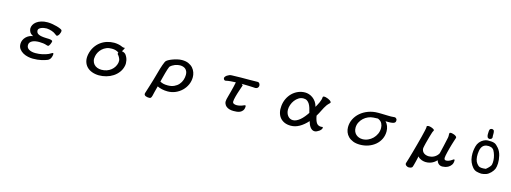

<svg xmlns="http://www.w3.org/2000/svg" viewBox="-8 -1664 7517 2824"><g transform="rotate(15 3750.0 -252.5)"><path d="M744.1 -447.3Q748 -433.6 744.1 -417Q740.2 -400.4 732.4 -385.7Q724.6 -371.1 714.8 -361.3Q705.1 -351.6 696.3 -351.6Q691.4 -351.6 684.6 -356.4Q677.7 -361.3 668 -369.1Q657.2 -377.9 642.1 -386.2Q627 -394.5 608.4 -400.9Q589.8 -407.2 569.3 -411.6Q548.8 -416 529.3 -417Q507.8 -417 485.8 -413.1Q463.9 -409.2 446.3 -401.9Q428.7 -394.5 416.5 -383.3Q404.3 -372.1 403.3 -357.4Q403.3 -342.8 408.2 -329.6Q413.1 -316.4 425.8 -306.6Q438.5 -296.9 461.4 -290Q484.4 -283.2 519.5 -280.3Q531.2 -278.3 553.2 -278.3Q575.2 -278.3 597.7 -276.9Q620.1 -275.4 636.7 -270Q653.3 -264.6 653.3 -252.9Q653.3 -247.1 649.4 -234.4Q645.5 -221.7 639.6 -208.5Q633.8 -195.3 626 -185.1Q618.2 -174.8 610.4 -174.8Q607.4 -174.8 600.1 -176.3Q592.8 -177.7 589.8 -178.7Q563.5 -188.5 532.7 -192.4Q502 -196.3 472.7 -196.3Q442.4 -196.3 415.5 -191.4Q388.7 -186.5 368.2 -176.3Q347.7 -166 335.4 -149.4Q323.2 -132.8 323.2 -110.4Q323.2 -66.4 361.8 -44.9Q400.4 -23.4 459 -23.4Q514.6 -23.4 563 -34.2Q611.3 -44.9 647.5 -60.5Q656.2 -64.5 666 -69.8Q675.8 -75.2 684.1 -80.1Q692.4 -85 699.2 -88.4Q706.1 -91.8 709 -91.8Q712.9 -91.8 715.8 -87.9Q718.8 -84 718.8 -80.1Q718.8 -48.8 705.1 -19Q691.4 10.7 663.1 24.4Q628.9 39.1 572.8 52.2Q516.6 65.4 441.4 65.4Q409.2 65.4 369.1 57.1Q329.1 48.8 294.4 29.8Q259.8 10.7 235.8 -20.5Q211.9 -51.8 211.9 -97.7Q211.9 -129.9 224.6 -157.2Q237.3 -184.6 258.3 -205.6Q279.3 -226.6 306.6 -239.7Q334 -252.9 363.3 -255.9Q322.3 -276.4 308.1 -303.2Q293.9 -330.1 293.9 -355.5Q293.9 -382.8 308.1 -410.2Q322.3 -437.5 351.1 -459.5Q379.9 -481.4 421.9 -494.6Q463.9 -507.8 519.5 -507.8Q550.8 -507.8 588.4 -501.5Q626 -495.1 658.7 -486.3Q691.4 -477.5 715.3 -466.8Q739.3 -456.1 744.1 -447.3Z M1706.1 -438.5Q1710 -434.6 1710 -429.7Q1707 -422.9 1700.2 -410.6Q1693.4 -398.4 1682.6 -378.9Q1692.4 -378.9 1703.1 -375Q1713.9 -371.1 1722.2 -366.2Q1730.5 -361.3 1735.8 -356.4Q1741.2 -351.6 1742.2 -349.6Q1770.5 -312.5 1779.8 -267.6Q1789.1 -222.7 1781.2 -184.6Q1769.5 -127.9 1736.8 -84Q1704.1 -40 1657.7 -9.8Q1611.3 20.5 1556.2 35.6Q1501 50.8 1444.3 50.8Q1386.7 49.8 1338.9 32.2Q1291 14.6 1259.3 -18.6Q1227.5 -51.8 1214.8 -99.1Q1202.1 -146.5 1213.9 -207Q1227.5 -272.5 1259.8 -322.3Q1292 -372.1 1335.9 -404.8Q1379.9 -437.5 1432.6 -454.1Q1485.4 -470.7 1541 -470.7Q1569.3 -470.7 1602.1 -464.8Q1634.8 -459 1657.2 -448.2Q1672.9 -440.4 1681.2 -439Q1689.5 -437.5 1693.8 -437.5Q1698.2 -437.5 1700.2 -438.5Q1702.1 -439.5 1706.1 -438.5ZM1647.5 -305.7Q1645.5 -307.6 1641.1 -312Q1636.7 -316.4 1633.8 -321.8Q1630.9 -327.1 1631.3 -333Q1631.8 -338.9 1637.7 -343.8Q1621.1 -360.4 1592.8 -369.1Q1564.5 -377.9 1532.2 -377.9Q1485.4 -378.9 1448.7 -363.8Q1412.1 -348.6 1385.3 -323.7Q1358.4 -298.8 1341.8 -268.6Q1325.2 -238.3 1319.3 -208Q1310.5 -168 1318.4 -136.7Q1326.2 -105.5 1345.7 -83.5Q1365.2 -61.5 1395 -49.8Q1424.8 -38.1 1460 -38.1Q1502.9 -38.1 1539.6 -50.8Q1576.2 -63.5 1604.5 -85.9Q1632.8 -108.4 1650.9 -138.2Q1668.9 -168 1675.8 -200.2Q1682.6 -234.4 1671.9 -261.2Q1661.1 -288.1 1647.5 -305.7Z M2169.9 127Q2181.6 87.9 2208.5 4.4Q2235.4 -79.1 2273.4 -217.8Q2280.3 -244.1 2289.6 -275.4Q2298.8 -306.6 2309.1 -335Q2319.3 -363.3 2328.6 -383.8Q2337.9 -404.3 2345.7 -408.2Q2350.6 -415 2373 -427.7Q2395.5 -440.4 2427.7 -452.6Q2460 -464.8 2498 -474.1Q2536.1 -483.4 2571.3 -483.4Q2629.9 -483.4 2670.9 -464.8Q2711.9 -446.3 2737.8 -417Q2763.7 -387.7 2775.9 -351.6Q2788.1 -315.4 2788.1 -280.3Q2788.1 -219.7 2764.2 -166Q2740.2 -112.3 2698.2 -71.3Q2656.2 -30.3 2600.6 -6.3Q2544.9 17.6 2481.4 17.6Q2437.5 17.6 2395.5 8.3Q2353.5 -1 2324.2 -16.6Q2307.6 39.1 2299.8 76.7Q2292 114.3 2285.6 137.2Q2279.3 160.2 2271 169.4Q2262.7 178.7 2246.1 178.7Q2230.5 178.7 2215.3 176.3Q2200.2 173.8 2188.5 168Q2176.8 162.1 2171.4 151.9Q2166 141.6 2169.9 127ZM2414.1 -337.9Q2406.2 -321.3 2397.5 -293.5Q2388.7 -265.6 2379.4 -232.9Q2370.1 -200.2 2361.3 -164.1Q2352.5 -127.9 2343.8 -94.7Q2367.2 -82 2393.6 -75.2Q2419.9 -68.4 2460.9 -68.4Q2516.6 -68.4 2558.1 -87.4Q2599.6 -106.4 2627 -137.7Q2654.3 -168.9 2667.5 -208Q2680.7 -247.1 2680.7 -287.1Q2680.7 -319.3 2670.4 -340.8Q2660.2 -362.3 2644 -375.5Q2627.9 -388.7 2606.4 -394.5Q2585 -400.4 2563.5 -400.4Q2545.9 -400.4 2525.9 -396.5Q2505.9 -392.6 2485.8 -384.8Q2465.8 -377 2447.3 -365.2Q2428.7 -353.5 2414.1 -337.9Z M3267.6 -355.5Q3255.9 -354.5 3249.5 -358.4Q3243.2 -362.3 3239.3 -368.2Q3235.4 -374 3234.4 -380.4Q3233.4 -386.7 3233.4 -389.6Q3234.4 -399.4 3243.2 -410.6Q3252 -421.9 3266.1 -431.6Q3280.3 -441.4 3297.9 -448.2Q3315.4 -455.1 3335.9 -455.1Q3403.3 -458 3471.2 -458.5Q3539.1 -459 3611.3 -459Q3639.6 -459 3672.9 -460Q3706.1 -460.9 3731.4 -460.9Q3738.3 -460.9 3749 -452.6Q3759.8 -444.3 3763.7 -427.7Q3767.6 -413.1 3764.2 -401.4Q3760.7 -389.6 3753.4 -381.3Q3746.1 -373 3735.8 -369.1Q3725.6 -365.2 3715.8 -365.2Q3699.2 -366.2 3673.8 -367.7Q3648.4 -369.1 3619.6 -370.1Q3590.8 -371.1 3561 -371.6Q3531.2 -372.1 3506.8 -372.1Q3520.5 -362.3 3523.9 -359.4Q3527.3 -356.4 3527.3 -352.5L3494.1 -253.9Q3488.3 -237.3 3481.4 -214.8Q3474.6 -192.4 3468.3 -168.9Q3461.9 -145.5 3458 -124Q3454.1 -102.5 3454.1 -89.8Q3454.1 -67.4 3472.2 -58.6Q3490.2 -49.8 3515.6 -49.8Q3538.1 -49.8 3564.9 -55.7Q3591.8 -61.5 3623 -76.2Q3629.9 -80.1 3637.7 -81.5Q3645.5 -83 3649.4 -69.3Q3649.4 -28.3 3633.3 -5.4Q3617.2 17.6 3593.3 28.8Q3569.3 40 3542 42.5Q3514.6 44.9 3492.2 44.9Q3460.9 44.9 3432.1 37.1Q3403.3 29.3 3382.3 12.2Q3361.3 -4.9 3351.6 -31.7Q3341.8 -58.6 3350.6 -96.7Q3353.5 -110.4 3362.8 -143.6Q3372.1 -176.8 3382.8 -217.8Q3393.6 -258.8 3403.8 -300.3Q3414.1 -341.8 3418.9 -371.1Q3401.4 -370.1 3381.3 -369.1Q3361.3 -368.2 3341.3 -366.7Q3321.3 -365.2 3302.2 -362.3Q3283.2 -359.4 3267.6 -355.5Z M4643.6 -326.2Q4653.3 -344.7 4664.6 -364.7Q4675.8 -384.8 4685.5 -406.2Q4695.3 -427.7 4701.7 -449.7Q4708 -471.7 4709 -494.1Q4710.9 -502.9 4723.6 -504.4Q4736.3 -505.9 4753.9 -502Q4771.5 -498 4790 -490.2Q4808.6 -482.4 4822.3 -472.7Q4835.9 -462.9 4840.8 -452.1Q4845.7 -441.4 4835 -432.6Q4830.1 -428.7 4823.7 -422.4Q4817.4 -416 4811.5 -409.2Q4805.7 -402.3 4800.3 -396.5Q4794.9 -390.6 4793 -386.7Q4764.6 -344.7 4742.7 -298.3Q4720.7 -252 4692.4 -205.1Q4706.1 -128.9 4729.5 -96.7Q4752.9 -64.5 4796.9 -64.5Q4804.7 -64.5 4810.5 -65.9Q4816.4 -67.4 4818.4 -67.4Q4827.1 -67.4 4827.1 -56.6Q4827.1 -43 4816.4 -28.8Q4805.7 -14.6 4789.6 -2.9Q4773.4 8.8 4755.4 16.6Q4737.3 24.4 4722.7 24.4Q4700.2 24.4 4683.1 13.2Q4666 2 4652.8 -16.1Q4639.6 -34.2 4630.4 -56.6Q4621.1 -79.1 4615.2 -101.6Q4556.6 -36.1 4493.2 0Q4429.7 36.1 4362.3 36.1Q4306.6 36.1 4265.1 17.6Q4223.6 -1 4197.3 -33.7Q4170.9 -66.4 4160.2 -111.8Q4149.4 -157.2 4155.3 -210Q4161.1 -269.5 4185.5 -320.8Q4210 -372.1 4248.5 -410.2Q4287.1 -448.2 4337.4 -469.7Q4387.7 -491.2 4444.3 -491.2Q4470.7 -491.2 4501.5 -481.9Q4532.2 -472.7 4560.1 -452.6Q4587.9 -432.6 4610.4 -401.4Q4632.8 -370.1 4643.6 -326.2ZM4579.1 -216.8Q4570.3 -254.9 4560.1 -288.1Q4549.8 -321.3 4534.7 -346.2Q4519.5 -371.1 4497.6 -385.7Q4475.6 -400.4 4442.4 -400.4Q4402.3 -400.4 4369.6 -379.4Q4336.9 -358.4 4313 -326.7Q4289.1 -294.9 4275.9 -256.8Q4262.7 -218.8 4262.7 -184.6Q4262.7 -156.2 4270.5 -132.3Q4278.3 -108.4 4293 -89.8Q4307.6 -71.3 4327.6 -61Q4347.7 -50.8 4372.1 -50.8Q4398.4 -50.8 4425.3 -63.5Q4452.1 -76.2 4478.5 -98.1Q4504.9 -120.1 4530.3 -150.9Q4555.7 -181.6 4579.1 -216.8Z M5693.4 -388.7Q5718.8 -363.3 5732.9 -325.7Q5747.1 -288.1 5747.1 -247.1Q5747.1 -183.6 5721.2 -130.4Q5695.3 -77.1 5650.4 -39.1Q5605.5 -1 5545.9 20.5Q5486.3 42 5418 42Q5356.4 42 5312 24.4Q5267.6 6.8 5238.8 -22Q5210 -50.8 5196.3 -87.4Q5182.6 -124 5182.6 -162.1Q5182.6 -227.5 5210.9 -285.2Q5239.3 -342.8 5289.6 -386.2Q5339.8 -429.7 5408.7 -455.1Q5477.5 -480.5 5557.6 -480.5Q5581.1 -480.5 5607.9 -480Q5634.8 -479.5 5660.6 -478.5Q5686.5 -477.5 5710.4 -477.1Q5734.4 -476.6 5752.9 -476.6Q5769.5 -476.6 5781.7 -478.5Q5793.9 -480.5 5811.5 -480.5Q5813.5 -480.5 5818.8 -478.5Q5824.2 -476.6 5830.1 -472.2Q5835.9 -467.8 5840.3 -460.4Q5844.7 -453.1 5844.7 -443.4Q5845.7 -427.7 5840.3 -416.5Q5835 -405.3 5818.8 -398.4Q5802.7 -391.6 5772.5 -389.2Q5742.2 -386.7 5693.4 -388.7ZM5576.2 -397.5Q5538.1 -397.5 5508.8 -394.5Q5468.8 -392.6 5430.2 -376Q5391.6 -359.4 5360.8 -331.1Q5330.1 -302.7 5311 -264.6Q5292 -226.6 5292 -182.6Q5292 -151.4 5302.7 -126Q5313.5 -100.6 5332.5 -83Q5351.6 -65.4 5377.4 -55.7Q5403.3 -45.9 5432.6 -45.9Q5475.6 -45.9 5515.6 -63.5Q5555.7 -81.1 5586.9 -111.8Q5618.2 -142.6 5637.2 -184.1Q5656.2 -225.6 5656.2 -274.4Q5656.2 -311.5 5639.2 -344.7Q5622.1 -377.9 5576.2 -397.5Z M6296.9 -470.7Q6301.8 -483.4 6320.8 -483.9Q6339.8 -484.4 6360.8 -478Q6381.8 -471.7 6398.4 -461.9Q6415 -452.1 6415 -445.3Q6415 -438.5 6409.2 -429.2Q6403.3 -419.9 6401.4 -414.1Q6397.5 -403.3 6393.1 -388.7Q6388.7 -374 6383.8 -357.9Q6378.9 -341.8 6374 -325.2Q6369.1 -308.6 6366.2 -295.9Q6363.3 -285.2 6358.4 -267.1Q6353.5 -249 6348.1 -228.5Q6342.8 -208 6338.4 -187Q6334 -166 6331.1 -149.4Q6331.1 -124 6340.8 -106Q6350.6 -87.9 6366.2 -76.7Q6381.8 -65.4 6401.9 -60.1Q6421.9 -54.7 6442.4 -54.7Q6458 -54.7 6478 -59.1Q6498 -63.5 6517.6 -73.2Q6537.1 -83 6555.2 -99.6Q6573.2 -116.2 6585.9 -139.6Q6599.6 -198.2 6614.3 -260.3Q6628.9 -322.3 6643.6 -393.6Q6646.5 -404.3 6646 -417Q6645.5 -429.7 6645 -440.4Q6644.5 -451.2 6646 -459.5Q6647.5 -467.8 6653.3 -469.7Q6666 -473.6 6683.6 -470.7Q6701.2 -467.8 6717.8 -460.9Q6734.4 -454.1 6746.1 -444.8Q6757.8 -435.5 6758.8 -425.8Q6759.8 -419.9 6756.8 -415.5Q6753.9 -411.1 6753.9 -406.2Q6749 -392.6 6741.2 -367.7Q6733.4 -342.8 6724.1 -312.5Q6714.8 -282.2 6706.1 -249.5Q6697.3 -216.8 6689.9 -186.5Q6682.6 -156.2 6677.7 -131.8Q6672.9 -107.4 6672.9 -93.8Q6672.9 -80.1 6678.7 -70.3Q6684.6 -60.5 6704.1 -60.5Q6718.8 -60.5 6741.7 -67.9Q6764.6 -75.2 6799.8 -100.6Q6807.6 -108.4 6815.4 -107.4Q6823.2 -106.4 6823.2 -91.8Q6823.2 -51.8 6805.7 -26.4Q6788.1 -1 6764.2 13.7Q6740.2 28.3 6714.4 33.7Q6688.5 39.1 6671.9 39.1Q6650.4 39.1 6635.3 32.2Q6620.1 25.4 6609.9 15.1Q6599.6 4.9 6593.3 -7.8Q6586.9 -20.5 6583 -32.2Q6571.3 -21.5 6556.6 -8.8Q6542 3.9 6522 14.6Q6502 25.4 6476.6 32.2Q6451.2 39.1 6418.9 39.1Q6407.2 39.1 6391.1 36.6Q6375 34.2 6358.4 28.3Q6341.8 22.5 6325.2 12.2Q6308.6 2 6295.9 -14.6Q6293 1 6287.6 24.4Q6282.2 47.9 6276.4 71.8Q6270.5 95.7 6264.6 117.2Q6258.8 138.7 6254.9 150.4Q6247.1 178.7 6193.4 178.7Q6189.5 178.7 6179.7 175.8Q6169.9 172.9 6160.6 166Q6151.4 159.2 6145.5 148.9Q6139.6 138.7 6144.5 125Q6151.4 103.5 6166 55.2Q6180.7 6.8 6197.3 -53.2Q6213.9 -113.3 6231.9 -179.2Q6250 -245.1 6264.6 -303.2Q6279.3 -361.3 6288.6 -403.8Q6297.9 -446.3 6297.9 -460Q6297.9 -462.9 6297.4 -465.3Q6296.9 -467.8 6296.9 -470.7Z M7252 -7.8Q7214.8 -9.8 7180.7 -18.6Q7146.5 -27.3 7119.1 -58.6Q7091.8 -89.8 7074.2 -130.4Q7056.6 -170.9 7052.7 -216.8Q7048.8 -262.7 7052.7 -298.8Q7056.6 -335 7066.4 -373Q7076.2 -411.1 7101.1 -441.4Q7126 -471.7 7159.7 -488.3Q7193.4 -504.9 7219.7 -504.9Q7246.1 -504.9 7273.9 -503.9Q7301.8 -502.9 7327.1 -492.2Q7352.5 -481.4 7388.7 -438.5Q7424.8 -395.5 7439.5 -333Q7454.1 -270.5 7452.1 -217.8Q7450.2 -165 7437.5 -133.3Q7424.8 -101.6 7392.6 -68.4Q7360.4 -35.2 7326.2 -22.5Q7292 -9.8 7252 -7.8ZM7299.8 -93.8Q7364.3 -147.5 7371.1 -177.7Q7377.9 -208 7376 -245.1Q7374 -282.2 7363.3 -319.3Q7352.5 -356.4 7336.9 -384.8Q7321.3 -413.1 7290 -422.9Q7258.8 -432.6 7222.2 -426.8Q7185.5 -420.9 7163.1 -394.5Q7140.6 -368.2 7132.8 -321.3Q7125 -274.4 7127.9 -232.4Q7130.9 -190.4 7144.5 -160.6Q7158.2 -130.9 7186.5 -106.4Q7214.8 -82 7299.8 -93.8ZM7236.3 -532.2Q7220.7 -534.2 7209 -543.9Q7195.3 -565.4 7196.3 -592.8Q7197.3 -620.1 7198.2 -641.1Q7199.2 -662.1 7209 -673.8Q7222.7 -685.5 7244.1 -683.6L7264.6 -673.8Q7276.4 -650.4 7274.4 -620.6Q7272.5 -590.8 7276.4 -563.5L7266.6 -543.9Q7252 -534.2 7236.3 -532.2Z"/></g></svg>

Font: JasonHandwriting4
Style: Regular
Weight: 400
Version: Version 1.01.21